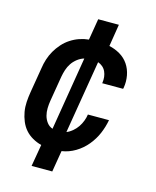

<svg xmlns="http://www.w3.org/2000/svg" viewBox="-111 -705 722 888"><g transform="rotate(15 250.0 -260.5)"><path d="M126 107 144 2Q121 -4 101 -15.5Q81 -27 66.5 -43.5Q52 -60 43 -81.5Q34 -103 30 -126Q26 -149 27.5 -173Q29 -197 33 -221L53 -341Q56 -363 63 -385Q70 -407 81.5 -427Q93 -447 109 -465Q125 -483 145 -496Q165 -509 187 -516.5Q209 -524 231 -526L248 -628H347L330 -522Q358 -516 382.5 -501.5Q407 -487 422.5 -464Q438 -441 443.5 -412Q449 -383 444 -353Q443 -351 443 -349.5Q443 -348 443 -347H342Q342 -348 342.5 -348.5Q343 -349 343 -350Q345 -364 343.5 -377.5Q342 -391 336.5 -403Q331 -415 321 -423.5Q311 -432 299 -436L241 -86Q256 -92 269.5 -103.5Q283 -115 292.5 -129Q302 -143 308 -159Q314 -175 316 -190H417Q411 -157 397.5 -125Q384 -93 361 -65Q338 -37 307 -18.5Q276 0 242 5L225 107ZM175 -84 233 -436Q233 -436 233 -436Q233 -436 233 -436Q216 -431 201 -419.5Q186 -408 176 -393Q166 -378 160.5 -361Q155 -344 152 -327L132 -207Q129 -189 128.5 -170.5Q128 -152 132.5 -135Q137 -118 147.5 -104Q158 -90 175 -84Z"/></g></svg>

Font: Iosevka SS04 Semibold Oblique
Style: Regular
Weight: 600
Italic angle: -9°
Monospace: yes
Designer: Belleve Invis
Foundry: Belleve Invis
Version: Version 19.0.0; ttfautohint (v1.8.4)